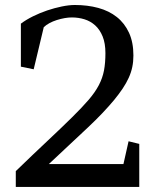

<svg xmlns="http://www.w3.org/2000/svg" viewBox="-20 -734 619 754"><path d="M42 -62Q115.2 -132.8 169.7 -183.8Q224.1 -234.9 263.4 -273.7Q302.7 -312.5 328.1 -342Q353.5 -371.6 368.2 -399.7Q382.8 -427.7 388.4 -457.3Q394 -486.8 394 -525.4Q394 -564 383.1 -590.8Q372.1 -617.7 353.8 -634.3Q335.4 -650.9 311.8 -658.2Q288.1 -665.5 262.2 -665.5Q235.8 -665.5 203.1 -655.3Q170.9 -645 151.9 -627.4L112.3 -461.9L62 -472.2V-641.1Q82 -656.2 109.1 -669.7Q136.2 -683.1 165 -692.9Q193.8 -702.6 222.4 -708.5Q251 -714.4 273.9 -714.4Q323.7 -714.4 366 -702.9Q408.2 -691.4 438.7 -667.2Q469.2 -643.1 486.6 -605.5Q503.9 -567.9 503.9 -516.1Q503.9 -492.2 499.5 -470.9Q495.1 -449.7 485.6 -428.7Q476.1 -407.7 461.7 -386.2Q447.3 -364.7 427.7 -340.8Q407.7 -316.9 382.3 -290Q356.9 -263.2 325.2 -233.4L171.9 -89.8H464.8L484.9 -179.2L526.9 -168.9V0H42Z"/></svg>

Font: Brawler
Style: Regular
Weight: 400
Version: Version 1.000